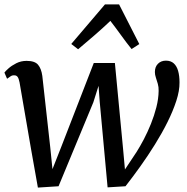

<svg xmlns="http://www.w3.org/2000/svg" viewBox="-20 -839 846 869"><path d="M151.5 10 121 -161.5 68.5 -466Q65 -483.5 59.8 -490.8Q54.5 -498 45.5 -498Q35.5 -499 27.8 -493.5Q20 -488 12 -482.5L0 -510.5Q4 -516.5 18.2 -529.2Q32.5 -542 53.8 -552.8Q75 -563.5 100.5 -563.5Q137.5 -563.5 152.2 -546Q167 -528.5 171.5 -495.5L207.5 -171.5L217.5 -73.5L257.5 -175L404.5 -554H500L537 -165.5L545.5 -72L598 -151Q613.5 -175.5 630.8 -208.2Q648 -241 663 -278.2Q678 -315.5 687.8 -353.8Q697.5 -392 698 -427.5Q698.5 -445 694.2 -459.8Q690 -474.5 685.5 -487.8Q681 -501 681 -513Q681 -536.5 695 -550.5Q709 -564.5 731 -564.5Q753 -564.5 766.5 -552.2Q780 -540 786.2 -518Q792.5 -496 792.5 -466Q793 -428.5 778 -382.5Q763 -336.5 738 -286.2Q713 -236 681.2 -185Q649.5 -134 615 -85.8Q580.5 -37.5 548 4L467 9L431.5 -376.5L426 -450.5L402.5 -376L245 4ZM333.5 -616 302.5 -640 455 -819H519L610.5 -639.5L575.5 -617Q550.5 -648 527.8 -679.8Q505 -711.5 479.5 -744.5Q445.5 -712 408.5 -680Q371.5 -648 333.5 -616Z"/></svg>

Font: Merriweather 28pt
Style: Italic
Weight: 400
Italic angle: -7.8°
Version: Version 2.101